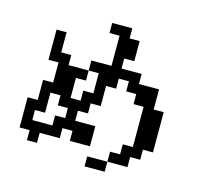

<svg xmlns="http://www.w3.org/2000/svg" viewBox="-121 -936 1241 1153"><g transform="rotate(15 500.0 -359.5)"><path d="M312.5 -296.9H375V-359.4H437.5V-484.4H375V-421.9H312.5ZM125 -109.4H250V-171.9H312.5V-234.4H250V-296.9H187.5V-171.9H125ZM62.5 -46.9V-234.4H125V-359.4H187.5V-484.4H125V-671.9H187.5V-546.9H250V-484.4H375V-546.9H500V-734.4H437.5V-796.9H562.5V-734.4H625V-609.4H562.5V-546.9H687.5V-484.4H812.5V-359.4H875V-109.4H812.5V-46.9H750V15.6H625V78.1H500V15.6H625V-46.9H687.5V-109.4H750V-359.4H687.5V-421.9H625V-484.4H562.5V-421.9H500V-296.9H437.5V-234.4H375V-171.9H500V-46.9H375V-109.4H312.5V-46.9H187.5V15.6H125V-46.9Z"/></g></svg>

Font: KH Dot Dougenzaka 16
Style: Regular
Weight: 400
Designer: Original version for X68000 by Keitarou Hiraki (http://hp.vector.co.jp/authors/VA000874/) / TrueType conversion by Homem
Version: Version 1.00.20150527